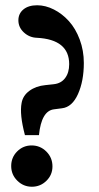

<svg xmlns="http://www.w3.org/2000/svg" viewBox="-20 -687 374 729"><path d="M74.7 -173.8Q53.7 -252.9 62 -295.9Q66.9 -324.2 91.8 -342.3Q116.7 -360.4 152.3 -363.8L183.6 -367.2Q211.9 -370.1 227.3 -390.6Q242.7 -411.1 242.7 -443.4Q242.7 -537.1 120.1 -543.5Q91.8 -544.4 70.8 -563.7Q49.8 -583 49.8 -609.9Q49.8 -635.3 68.8 -651.1Q87.9 -667 121.1 -667Q152.8 -667 184.6 -650.9Q216.3 -634.8 241.7 -606.7Q267.1 -578.6 282.7 -536.9Q298.3 -495.1 298.3 -447.8Q298.3 -379.4 276.1 -329.8Q253.9 -280.3 215.3 -275.9L185.5 -272Q137.2 -266.6 127.9 -173.8ZM100.1 -134.8Q132.8 -134.8 156 -111.6Q179.2 -88.4 179.2 -55.2Q179.2 -22.9 156.2 -0.5Q133.3 22 101.1 22Q68.8 22 45.7 -1Q22.5 -23.9 22.5 -56.6Q22.5 -89.4 45.2 -112.1Q67.9 -134.8 100.1 -134.8Z"/></svg>

Font: Elstob 10pt
Style: Bold
Weight: 700
Designer: Peter S. Baker
Version: Version 1.015